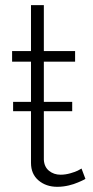

<svg xmlns="http://www.w3.org/2000/svg" viewBox="-20 -718 362 744"><path d="M295.9 -64.9 311 -24.9 305.2 -21.5Q299.3 -18.6 294.9 -16.6Q290.5 -14.6 282 -11Q273.4 -7.3 265.1 -4.6Q256.8 -2 246.8 0.5Q236.8 2.9 225.3 4.4Q213.9 5.9 202.1 5.9Q158.7 5.9 129.4 -18.8Q100.1 -43.5 100.1 -86.9V-287.1H30.8V-323.2H100.1V-479H26.9V-520H100.1V-698.2H149.9V-520H271V-479H149.9V-323.2H259.8V-287.1H149.9V-99.1Q151.4 -71.3 169.9 -56.2Q188.5 -41 214.8 -41Q233.4 -41 252.9 -46.6Q272.5 -52.2 281.5 -56.9Q290.5 -61.5 295.9 -64.9Z"/></svg>

Font: Rawline Light
Style: Regular
Weight: 300
Designer: Matt McInerney, Pablo Impallari, Rodrigo Fuenzalida
Foundry: Matt McInerney, Pablo Impallari, Rodrigo Fuenzalida
Version: Version 4.020;PS 004.020;hotconv 1.0.88;makeotf.lib2.5.64775